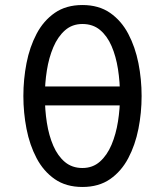

<svg xmlns="http://www.w3.org/2000/svg" viewBox="-20 -732 656 764"><path d="M308 12Q243 12 198 -19.2Q153 -50.5 125.5 -102.8Q98 -155 85.5 -219.2Q73 -283.5 73 -350Q73 -416.5 85.5 -480.8Q98 -545 125.5 -597.2Q153 -649.5 198 -680.8Q243 -712 308 -712Q373 -712 418 -680.8Q463 -649.5 490.5 -597.2Q518 -545 530.8 -480.8Q543.5 -416.5 543.5 -350Q543.5 -283.5 530.8 -219.2Q518 -155 490.5 -102.8Q463 -50.5 418 -19.2Q373 12 308 12ZM308 -63.5Q349 -63.5 377.5 -88.8Q406 -114 423.8 -156Q441.5 -198 449.5 -248.8Q457.5 -299.5 457.5 -350Q457.5 -405.5 449.5 -456.8Q441.5 -508 424 -548.5Q406.5 -589 378 -612.8Q349.5 -636.5 308 -636.5Q267 -636.5 238.5 -611.2Q210 -586 192.2 -544.2Q174.5 -502.5 166.5 -451.8Q158.5 -401 158.5 -350Q158.5 -295 166.5 -243.8Q174.5 -192.5 192.2 -151.8Q210 -111 238.5 -87.2Q267 -63.5 308 -63.5ZM103.5 -312.5V-388H512.5V-312.5Z"/></svg>

Font: Overpass Mono
Style: Regular
Weight: 400
Designer: Delve Withrington, Dave Bailey
Foundry: Delve Fonts LLC
Version: Version 4.000